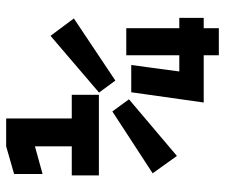

<svg xmlns="http://www.w3.org/2000/svg" viewBox="-74 -660 733 626"><g transform="rotate(-90 293.0 -346.5)"><path d="M272 -49.3 272.5 -50.8 305.7 -285.6H394.5L373.5 -128.9H426.3V-301.8H514.6V-128.9H548.3V-49.3H514.6V0H426.3V-49.3ZM34.7 -391.1V-479.5H129.4V-599.6L39.1 -574.7V-667.5L129.4 -693.4H220.2V-479.5H297.4V-391.1ZM98.1 -136.7 41.5 -215.8 243.2 -347.2 282.7 -293ZM343.8 -337.4 304.7 -390.6 489.7 -548.8 546.4 -472.7Z"/></g></svg>

Font: CaskaydiaCove NFP SemiBold
Style: Regular
Weight: 600
Designer: Aaron Bell
Foundry: Saja Typeworks
Version: Version 2111.001; VTT 6.35;Nerd Fonts 3.1.1